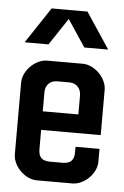

<svg xmlns="http://www.w3.org/2000/svg" viewBox="-49 -670 455 706"><g transform="rotate(5 179.0 -317.0)"><path d="M113 -634.5H157H201.1H245.2L333.3 -501.8H245.2L179.1 -601.3L113 -501.8H24.9ZM157.2 -369.2H201C227.9 -369.2 244.8 -351.2 244.8 -324.4V-254.7H113.4V-325.4C113.4 -352.2 131.3 -369.2 157.2 -369.2ZM244.8 -441.8H113.4C69.7 -441.8 24.9 -397 24.9 -353.2V-88.6C24.9 -44.8 69.7 0 113.4 0H244.8C288.6 0 333.3 -43.8 333.3 -87.6V-135.3H244.8V-116.4C244.8 -85.6 232.8 -72.6 201 -72.6H157.2C125.4 -72.6 113.4 -85.6 113.4 -116.4V-186.1H333.3V-263.7V-353.2C333.3 -397 288.6 -441.8 244.8 -441.8Z"/></g></svg>

Font: Ulica
Style: Regular
Weight: 400
Version: Version